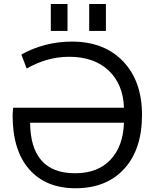

<svg xmlns="http://www.w3.org/2000/svg" viewBox="-20 -956 785 987"><path d="M617.2 -325.2H134.8Q135.7 -196.3 193.4 -130.9Q251 -65.4 366.2 -65.4Q482.4 -65.4 547.9 -134.8Q613.3 -204.1 617.2 -325.2ZM617.2 -402.3Q613.3 -522.5 538.6 -593.3Q463.9 -664.1 335.9 -664.1Q221.7 -664.1 117.2 -603.5L89.8 -675.8Q210.9 -742.2 349.6 -742.2Q515.6 -742.2 612.8 -640.6Q710 -539.1 710 -365.2Q710 -188.5 618.7 -88.4Q527.3 11.7 368.2 11.7Q215.8 11.7 130.4 -85.4Q44.9 -182.6 44.9 -362.3Q44.9 -377.9 47.9 -402.3ZM241.2 -796.9V-935.5H327.1V-796.9ZM438.5 -796.9V-935.5H524.4V-796.9Z"/></svg>

Font: Nasu
Style: Regular
Weight: 400
Designer: Ryoko NISHIZUKA (kana &amp; ideographs); Paul D. Hunt (Latin, Greek &amp; Cyrillic); Wenlong ZHANG (bopomofo); Sandoll C
Version: Version 2014.1215